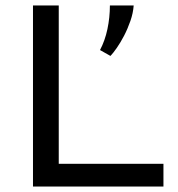

<svg xmlns="http://www.w3.org/2000/svg" viewBox="-20 -682 651 702"><path d="M100.6 0ZM577.6 0H100.6V-662.1H194.8V-83H577.6ZM468.8 -662.1Q466.8 -634.3 456.8 -605.5Q446.8 -576.7 433.6 -551.3Q420.4 -525.9 406.5 -506.1Q392.6 -486.3 383.8 -477.5L345.7 -499Q363.8 -533.2 372.8 -575.7Q381.8 -618.2 381.8 -662.1Z"/></svg>

Font: PT Astra Sans
Style: Regular
Weight: 400
Designer: A.Korolkova, I. Chaeva
Foundry: ParaType Ltd
Version: Version 1.001; ttfautohint (v1.6)